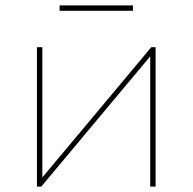

<svg xmlns="http://www.w3.org/2000/svg" viewBox="-20 -692 714 712"><path d="M117 0V-517H137V-34L541 -517H557V0H537V-483L133 0ZM201 -652V-672H473V-652Z"/></svg>

Font: Montserrat Thin
Style: Regular
Weight: 100
Designer: Julieta Ulanovsky
Foundry: Julieta Ulanovsky
Version: Version 9.000